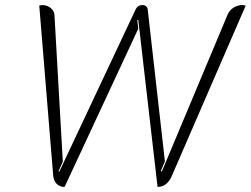

<svg xmlns="http://www.w3.org/2000/svg" viewBox="-20 -729 990 758"><path d="M190 -36 135 -707 147 -709Q166 -709 180 -697.5Q194 -686 195 -670L228 -91L211 -53L214 -51L516 -693Q524 -709 542 -709Q551 -709 556.5 -704.5Q562 -700 563 -693L631 -92L615 -54L619 -52L878 -670Q885 -688 901.5 -698.5Q918 -709 936 -709Q942 -709 950 -707L659 -36Q640 9 602 9L526 -650H522L526 -616L235 9Q216 9 204 -3Q192 -15 190 -36Z"/></svg>

Font: K2D Thin
Style: Italic
Weight: 100
Italic angle: -10°
Designer: Katatrad Aksorn Co.,Ltd.
Foundry: Cadson Demak Co.,Ltd.
Version: Version 1.000; ttfautohint (v1.6)